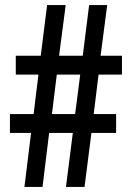

<svg xmlns="http://www.w3.org/2000/svg" viewBox="-20 -734 515 754"><path d="M367 -441H459V-515H375L401 -714H330L305 -515H212L238 -714H165L140 -515H42V-441H131L112 -286H19V-212H102L76 0H147L173 -212H266L239 0H312L339 -212H436V-286H348ZM184 -286 203 -441H295L275 -286Z"/></svg>

Font: Noto Sans Arabic ExtCond Med
Style: Regular
Weight: 500
Width: 2
Designer: Monotype Design Team, Nadine Chahine, Nizar Qandah and Khaled Hosny
Foundry: Monotype Imaging Inc.
Version: Version 2.012